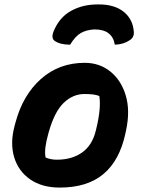

<svg xmlns="http://www.w3.org/2000/svg" viewBox="-20 -836 640 868"><path d="M407 -703Q370 -701 345 -686.5Q320 -672 297 -634Q251 -634 226 -652Q210 -665 223 -696Q249 -758 301.5 -787Q354 -816 421 -816H427Q498 -816 539.5 -782.5Q581 -749 585 -692Q587 -667 566 -654Q538 -635 499 -634Q494 -667 471.5 -685Q449 -703 407 -703ZM363 -552Q430 -552 479 -512.5Q528 -473 548.5 -404.5Q569 -336 550 -247L547 -233Q521 -111 448 -49.5Q375 12 250 12Q170 12 116.5 -25Q63 -62 44 -125.5Q25 -189 46 -267L50 -282Q83 -406 165 -479Q247 -552 363 -552ZM362 -411Q310 -411 268.5 -371.5Q227 -332 201 -241L199 -234Q189 -199 185.5 -171.5Q182 -144 186 -124Q209 -114 237 -114Q305 -114 351 -146.5Q397 -179 413 -245L415 -253Q438 -347 429 -402Q416 -407 400.5 -409Q385 -411 362 -411Z"/></svg>

Font: Recursive Sn Csl St XBd
Style: Italic
Weight: 800
Italic angle: -15°
Version: Version 1.079;hotconv 1.0.112;makeotfexe 2.5.65598; ttfautoh